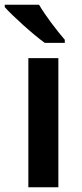

<svg xmlns="http://www.w3.org/2000/svg" viewBox="-38 -786 345 806"><path d="M126 -766H-18V-756C15 -719 101 -641 150 -606H234V-619C202 -656 152 -721 126 -766ZM207 0V-542H81V0Z"/></svg>

Font: Noto Sans Vithkuqi SemiBold
Style: Regular
Weight: 600
Version: Version 1.001